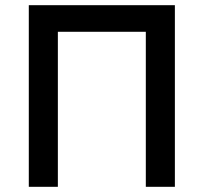

<svg xmlns="http://www.w3.org/2000/svg" viewBox="-20 -720 786 740"><path d="M91 0V-700H654V0H542V-597.5H203V0Z"/></svg>

Font: Geologica Cursive
Style: Regular
Weight: 400
Designer: Sindre Bremnes, Frode Helland
Foundry: Monokrom Skriftforlag AS
Version: Version 1.010;gftools[0.9.28]